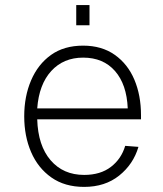

<svg xmlns="http://www.w3.org/2000/svg" viewBox="-20 -721 640 753"><path d="M310 12Q234 12 181.5 -25Q129 -62 102 -124.5Q75 -187 75 -265Q75 -343 102 -406Q129 -469 180 -505.5Q231 -542 306 -542Q379 -542 430 -506Q481 -470 507 -408.5Q533 -347 533 -269V-253H126Q129 -150 178.5 -92.5Q228 -35 310 -35Q374 -35 415 -66.5Q456 -98 471 -149L523 -145Q503 -77 447.5 -32.5Q392 12 310 12ZM126 -296H481Q477 -390 431 -442.5Q385 -495 306 -495Q229 -495 181 -442.5Q133 -390 126 -296ZM279 -622V-701H331V-622Z"/></svg>

Font: Geist Mono ExtraLight
Style: Regular
Weight: 200
Monospace: yes
Designer: Basement.studio, Andrés Briganti, Mateo Zaragoza
Foundry: Basement.studio, Vercel, Andrés Briganti, Guido Ferreyra, Mateo Zaragoza
Version: Version 1.500; ttfautohint (v1.8.4.7-5d5b)